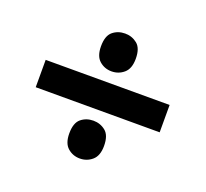

<svg xmlns="http://www.w3.org/2000/svg" viewBox="-92 -706 756 706"><g transform="rotate(20 286.0 -352.5)"><path d="M43 -299V-406H528V-299ZM284.5 -108Q257 -108 237 -125.6Q217 -143.1 217 -181.8Q217 -223 237 -239.5Q257.1 -256 285 -256Q312 -256 332.5 -239.5Q353 -223 353 -181.8Q353 -143.1 332.5 -125.6Q312 -108 284.5 -108ZM284.5 -449Q257 -449 237 -466.6Q217 -484.1 217 -522.8Q217 -564 237 -580.5Q257.1 -597 285 -597Q312 -597 332.5 -580.5Q353 -564 353 -522.8Q353 -484.1 332.5 -466.6Q312 -449 284.5 -449Z"/></g></svg>

Font: Noto Naskh Arabic
Style: Regular
Weight: 400
Designer: Monotype Design Team, David Williams, Mohamad Dakak and Nizar Qandah
Foundry: Monotype Imaging Inc.
Version: Version 2.013